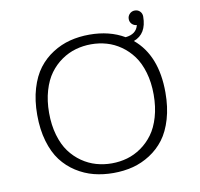

<svg xmlns="http://www.w3.org/2000/svg" viewBox="-86 -878 1022 980"><g transform="rotate(-10 425.0 -388.0)"><path d="M425 -706Q528.5 -706 605.5 -661Q661.5 -666.5 672.5 -712Q657.5 -713 647.2 -723.5Q637 -734 637 -749.5Q637 -765 648 -776Q659 -787 674.5 -787Q691 -787 701.5 -776.2Q712 -765.5 712 -749.5V-749Q711.5 -659 643.5 -634.5Q756.5 -540.5 756.5 -348Q756.5 -272.5 738.5 -211.2Q720.5 -150 689.8 -109.2Q659 -68.5 616.2 -41Q573.5 -13.5 526 -1.2Q478.5 11 425 11Q371.5 11 323.8 -1.2Q276 -13.5 233 -41Q190 -68.5 159 -109.2Q128 -150 110 -211.2Q92 -272.5 92 -348Q92 -423.5 110 -484.2Q128 -545 159 -585.8Q190 -626.5 233 -654Q276 -681.5 323.8 -693.8Q371.5 -706 425 -706ZM695.5 -348Q695.5 -411 680.2 -463Q665 -515 639 -550.2Q613 -585.5 578.2 -609.8Q543.5 -634 505 -645Q466.5 -656 425 -656Q383.5 -656 344.8 -645Q306 -634 271 -609.8Q236 -585.5 210 -550.2Q184 -515 168.8 -463Q153.5 -411 153.5 -348Q153.5 -284.5 168.8 -232.2Q184 -180 210 -144.8Q236 -109.5 271 -85.2Q306 -61 344.8 -50Q383.5 -39 425 -39Q466.5 -39 505 -50Q543.5 -61 578.2 -85.2Q613 -109.5 639 -144.8Q665 -180 680.2 -232.2Q695.5 -284.5 695.5 -348Z"/></g></svg>

Font: League Mono Wide UltraLight
Style: Regular
Weight: 200
Width: 8
Designer: Tyler Finck
Foundry: The League of Moveable Type / Tyler Finck
Version: Version 2.210